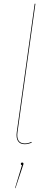

<svg xmlns="http://www.w3.org/2000/svg" viewBox="-20 -750 267 1011"><path d="M166.5 -730.5 72.3 -55.2Q67.9 -26.4 77.4 -10.5Q86.9 5.4 110.8 5.4Q127.9 5.4 145.5 -2.9L147 1Q127.9 9.3 110.4 9.3Q85 9.3 74.5 -7.6Q64 -24.4 68.4 -55.2L162.6 -730.5ZM97.2 106Q103.5 106 103.5 112.3Q103.5 116.2 100.6 123L61.5 240.7H59.1L95.7 119.6Q89.8 118.7 89.8 112.8Q89.8 106 97.2 106Z"/></svg>

Font: Fira Sans Compressed Four
Style: Italic
Weight: 100
Width: 3
Italic angle: -8°
Designer: Carrois Corporate & Edenspiekermann AG
Foundry: Carrois Corporate GbR & Edenspiekermann AG
Version: Version 4.203;PS 004.203;hotconv 1.0.88;makeotf.lib2.5.64775